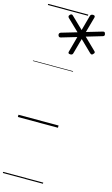

<svg xmlns="http://www.w3.org/2000/svg" viewBox="-212 -1088 965 1656"><g transform="rotate(15 270.5 -259.5)"><path d="M296 -639Q273 -639 279 -659L317 -799L182 -759Q173 -756 166.5 -758.5Q160 -761 156 -772Q151 -791 169 -798L308 -839L204 -939Q199 -944 197.5 -951Q196 -958 205 -967Q211 -974 218 -974.5Q225 -975 231 -969L337 -867L374 -1002Q376 -1010 382 -1014.5Q388 -1019 399 -1019Q420 -1018 416 -1000L377 -860L516 -901Q526 -904 531.5 -901.5Q537 -899 540 -887Q546 -868 527 -863L386 -821L489 -721Q496 -715 496.5 -708.5Q497 -702 488 -694Q481 -685 474.5 -685.5Q468 -686 460 -693L358 -792L320 -655Q316 -638 296 -639ZM0 490H358V500H0ZM0 -20H358V0H0ZM0 -505H358V-500H0ZM0 -1010H358V-1000H0Z"/></g></svg>

Font: Playwrite TZ Guides
Style: Regular
Weight: 400
Designer: Veronika Burian, José Scaglione
Foundry: TypeTogether
Version: Version 1.003